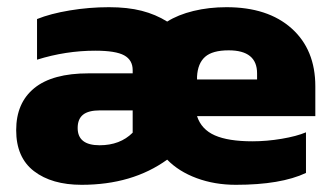

<svg xmlns="http://www.w3.org/2000/svg" viewBox="-20 -504 922 534"><path d="M226 -300H349V-309Q349 -337 325.5 -350Q302 -363 245 -363Q163 -363 83 -338V-451Q120 -466 174 -475Q228 -484 283 -484Q335 -484 374 -474Q413 -464 445 -444Q475 -463 518 -473.5Q561 -484 610 -484Q725 -484 791 -425Q857 -366 857 -264V-181H528Q540 -144 577.5 -127.5Q615 -111 682 -111Q722 -111 763.5 -118Q805 -125 831 -136V-23Q761 10 636 10Q577 10 527 -8.5Q477 -27 445 -60Q348 10 207 10Q124 10 74.5 -28Q25 -66 25 -142Q25 -218 75.5 -259Q126 -300 226 -300ZM695 -283V-300Q695 -364 616 -364Q571 -364 550.5 -346Q530 -328 528 -291V-283ZM349 -135V-197H258Q226 -197 211 -185Q196 -173 196 -148Q196 -100 257 -100Q314 -100 349 -135Z"/></svg>

Font: Kanit Bold
Style: Regular
Weight: 700
Designer: Katatrad Team
Foundry: CadsonDemak
Version: Version 1.000